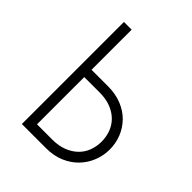

<svg xmlns="http://www.w3.org/2000/svg" viewBox="-197 -816 931 931"><g transform="rotate(45 268.5 -350.0)"><path d="M110 -700H163V-425H275Q328 -425 370 -408Q412 -391 440.5 -361.5Q469 -332 484 -294Q499 -256 499 -214Q499 -173 484 -134.5Q469 -96 440.5 -66Q412 -36 370.5 -18Q329 0 275 0H110ZM268 -51Q311 -51 344 -64Q377 -77 399.5 -99Q422 -121 433 -150.5Q444 -180 444 -213Q444 -246 433 -275.5Q422 -305 400 -327Q378 -349 345 -362Q312 -375 269 -375H163V-51Z"/></g></svg>

Font: Tilda Sans Light
Style: Regular
Weight: 300
Designer: ParaType Ltd
Foundry: ParaType Ltd
Version: Version 1.009